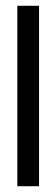

<svg xmlns="http://www.w3.org/2000/svg" viewBox="-20 -645 195 665"><path d="M40 0V-625H115.2V0Z"/></svg>

Font: Horta
Style: Regular
Weight: 600
Width: 3
Version: Version 0.11